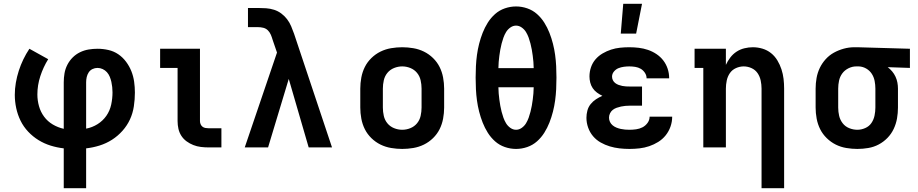

<svg xmlns="http://www.w3.org/2000/svg" viewBox="-20 -777 4840 1012"><path d="M316 215V5Q281 1 247 -9.5Q213 -20 183 -38.5Q153 -57 128.5 -83Q104 -109 88.5 -140.5Q73 -172 65.5 -207Q58 -242 58 -277Q58 -309 63.5 -341Q69 -373 79 -404Q89 -435 103 -464Q117 -493 135 -520L234 -465Q208 -423 192.5 -375.5Q177 -328 177 -279Q177 -248 185.5 -217.5Q194 -187 212.5 -162Q231 -137 258 -121Q285 -105 316 -98V-343Q316 -367 320 -390.5Q324 -414 335 -435.5Q346 -457 363 -474Q380 -491 401.5 -501.5Q423 -512 446.5 -516Q470 -520 494 -520Q523 -520 551.5 -513.5Q580 -507 603.5 -491Q627 -475 644.5 -451.5Q662 -428 672.5 -401.5Q683 -375 687 -346.5Q691 -318 691 -289Q691 -253 685.5 -216.5Q680 -180 665 -147.5Q650 -115 625.5 -87.5Q601 -60 570.5 -40.5Q540 -21 505 -10Q470 1 434 5V215ZM434 -99Q466 -105 494 -122.5Q522 -140 540.5 -166.5Q559 -193 566 -225.5Q573 -258 573 -290Q573 -304 571.5 -318Q570 -332 567 -345.5Q564 -359 558.5 -372.5Q553 -386 543.5 -396.5Q534 -407 521 -413Q508 -419 494 -419Q480 -419 467.5 -413Q455 -407 447.5 -395.5Q440 -384 437 -370.5Q434 -357 434 -343Z M1079 0Q1059 0 1038.5 -2.5Q1018 -5 999 -12.5Q980 -20 963.5 -32Q947 -44 936 -61Q925 -78 920.5 -98Q916 -118 916 -139V-419H824V-520H1034V-139Q1034 -130 1037.5 -122Q1041 -114 1047.5 -109Q1054 -104 1062.5 -102.5Q1071 -101 1079 -101H1147V0Z M1270 0 1440 -500 1417 -567Q1413 -581 1407.5 -594Q1402 -607 1392 -617Q1382 -627 1368 -630.5Q1354 -634 1339 -634H1287V-735H1339Q1361 -735 1382.5 -733.5Q1404 -732 1424.5 -725.5Q1445 -719 1462.5 -706Q1480 -693 1493 -676Q1506 -659 1514.5 -639Q1523 -619 1530 -599L1730 0H1607L1502 -361L1393 0Z M2100 8Q2071 8 2041.5 3Q2012 -2 1985.5 -15Q1959 -28 1937.5 -49Q1916 -70 1903 -96Q1890 -122 1884.5 -151.5Q1879 -181 1879 -210V-310Q1879 -339 1884.5 -368.5Q1890 -398 1903 -424Q1916 -450 1937.5 -471Q1959 -492 1985.5 -505Q2012 -518 2041.5 -523Q2071 -528 2100 -528Q2129 -528 2158.5 -523Q2188 -518 2214.5 -505Q2241 -492 2262.5 -471Q2284 -450 2297 -424Q2310 -398 2315.5 -368.5Q2321 -339 2321 -310V-210Q2321 -181 2315.5 -151.5Q2310 -122 2297 -96Q2284 -70 2262.5 -49Q2241 -28 2214.5 -15Q2188 -2 2158.5 3Q2129 8 2100 8ZM2100 -93Q2122 -93 2143 -101.5Q2164 -110 2178 -127Q2192 -144 2197 -166Q2202 -188 2202 -210V-310Q2202 -332 2197 -354Q2192 -376 2178 -393Q2164 -410 2143 -418.5Q2122 -427 2100 -427Q2078 -427 2057 -418.5Q2036 -410 2022 -393Q2008 -376 2003 -354Q1998 -332 1998 -310V-210Q1998 -188 2003 -166Q2008 -144 2022 -127Q2036 -110 2057 -101.5Q2078 -93 2100 -93Z M2700 8Q2670 8 2641 -2Q2612 -12 2589.5 -32Q2567 -52 2551 -77.5Q2535 -103 2524 -131Q2513 -159 2505.5 -188.5Q2498 -218 2494 -247.5Q2490 -277 2488.5 -307Q2487 -337 2487 -368Q2487 -398 2488.5 -428Q2490 -458 2494 -487.5Q2498 -517 2505.5 -546.5Q2513 -576 2524 -604Q2535 -632 2551 -657.5Q2567 -683 2589.5 -703Q2612 -723 2641 -733Q2670 -743 2700 -743Q2730 -743 2759 -733Q2788 -723 2810.5 -703Q2833 -683 2849 -657.5Q2865 -632 2876 -604Q2887 -576 2894.5 -546.5Q2902 -517 2906 -487.5Q2910 -458 2911.5 -428Q2913 -398 2913 -368Q2913 -337 2911.5 -307Q2910 -277 2906 -247.5Q2902 -218 2894.5 -188.5Q2887 -159 2876 -131Q2865 -103 2849 -77.5Q2833 -52 2810.5 -32Q2788 -12 2759 -2Q2730 8 2700 8ZM2607 -418H2793Q2793 -434 2791.5 -450.5Q2790 -467 2788 -483Q2786 -499 2783 -515.5Q2780 -532 2776 -547.5Q2772 -563 2766.5 -578.5Q2761 -594 2752.5 -608Q2744 -622 2730 -632Q2716 -642 2700 -642Q2684 -642 2670 -632Q2656 -622 2647.5 -608Q2639 -594 2633.5 -578.5Q2628 -563 2624 -547.5Q2620 -532 2617 -515.5Q2614 -499 2612 -483Q2610 -467 2608.5 -450.5Q2607 -434 2607 -418ZM2700 -93Q2716 -93 2730 -103Q2744 -113 2752.5 -127Q2761 -141 2766.5 -156.5Q2772 -172 2776 -187.5Q2780 -203 2783 -219.5Q2786 -236 2788 -252Q2790 -268 2791.5 -284.5Q2793 -301 2793 -317H2607Q2607 -301 2608.5 -284.5Q2610 -268 2612 -252Q2614 -236 2617 -219.5Q2620 -203 2624 -187.5Q2628 -172 2633.5 -156.5Q2639 -141 2647.5 -127Q2656 -113 2670 -103Q2684 -93 2700 -93Z M3298 8Q3271 8 3245 5Q3219 2 3194 -5.5Q3169 -13 3146 -26Q3123 -39 3106 -59Q3089 -79 3080 -104.5Q3071 -130 3071 -156Q3071 -175 3076 -194Q3081 -213 3093 -228Q3105 -243 3121 -253.5Q3137 -264 3155 -272Q3140 -279 3126.5 -289Q3113 -299 3104 -312.5Q3095 -326 3091 -342Q3087 -358 3087 -374Q3087 -399 3095 -422.5Q3103 -446 3119 -464.5Q3135 -483 3156.5 -495.5Q3178 -508 3201 -515.5Q3224 -523 3248.5 -525.5Q3273 -528 3297 -528Q3322 -528 3347 -525Q3372 -522 3395.5 -514Q3419 -506 3440 -492Q3461 -478 3476 -458.5Q3491 -439 3499 -415Q3507 -391 3507 -366V-364H3388V-365Q3388 -380 3379 -393.5Q3370 -407 3357 -414.5Q3344 -422 3328.5 -424.5Q3313 -427 3297 -427Q3283 -427 3268 -425Q3253 -423 3239.5 -417.5Q3226 -412 3216 -400Q3206 -388 3206 -373Q3206 -363 3210.5 -354Q3215 -345 3223 -339Q3231 -333 3240.5 -329.5Q3250 -326 3260 -324Q3270 -322 3280 -321.5Q3290 -321 3300 -321H3364V-220H3300Q3288 -220 3276.5 -219Q3265 -218 3253.5 -215.5Q3242 -213 3230.5 -209Q3219 -205 3210 -198Q3201 -191 3195.5 -180Q3190 -169 3190 -157Q3190 -145 3195 -134.5Q3200 -124 3209 -116.5Q3218 -109 3229 -104.5Q3240 -100 3251.5 -97.5Q3263 -95 3274.5 -94Q3286 -93 3298 -93Q3315 -93 3333 -95.5Q3351 -98 3366.5 -106Q3382 -114 3393 -129Q3404 -144 3404 -162H3523Q3523 -135 3514 -109.5Q3505 -84 3488.5 -63.5Q3472 -43 3449.5 -29Q3427 -15 3402 -6.5Q3377 2 3350.5 5Q3324 8 3298 8ZM3252 -600 3265 -757H3364L3333 -600Z M3994 215V-310Q3994 -331 3989.5 -352.5Q3985 -374 3973 -391.5Q3961 -409 3941 -418Q3921 -427 3900 -427Q3879 -427 3859 -418Q3839 -409 3827 -391.5Q3815 -374 3810.5 -352.5Q3806 -331 3806 -310V0H3687V-419H3641V-520H3806V-435Q3815 -455 3829 -473.5Q3843 -492 3862 -504.5Q3881 -517 3903.5 -522.5Q3926 -528 3948 -528Q3974 -528 3999 -520.5Q4024 -513 4044 -497Q4064 -481 4077.5 -458.5Q4091 -436 4099 -411.5Q4107 -387 4110 -361.5Q4113 -336 4113 -310V215Z M4499 8Q4470 8 4440.5 3Q4411 -2 4385 -15Q4359 -28 4337.5 -49Q4316 -70 4303 -96Q4290 -122 4284.5 -151.5Q4279 -181 4279 -210V-310Q4279 -338 4284 -366Q4289 -394 4301 -419Q4313 -444 4332 -465Q4351 -486 4375.5 -499.5Q4400 -513 4427.5 -520.5Q4455 -528 4483 -528H4500L4776 -520V-419L4659 -423Q4672 -413 4682.5 -400.5Q4693 -388 4700 -373Q4707 -358 4710 -342Q4713 -326 4713 -310V-210Q4713 -181 4708 -152.5Q4703 -124 4690.5 -97.5Q4678 -71 4657.5 -50Q4637 -29 4611.5 -15.5Q4586 -2 4557 3Q4528 8 4499 8ZM4499 -93Q4520 -93 4540.5 -102Q4561 -111 4573 -128.5Q4585 -146 4589.5 -167.5Q4594 -189 4594 -210V-310Q4594 -330 4590 -350.5Q4586 -371 4575 -388Q4564 -405 4546 -415.5Q4528 -426 4507 -427H4493Q4472 -427 4452 -417Q4432 -407 4419.5 -390Q4407 -373 4402.5 -352Q4398 -331 4398 -310V-210Q4398 -188 4403 -166.5Q4408 -145 4421.5 -127.5Q4435 -110 4456 -101.5Q4477 -93 4499 -93Z"/></svg>

Font: Iosevka Etoile
Style: Bold
Weight: 700
Designer: Belleve Invis
Foundry: Belleve Invis
Version: Version 28.1.0; ttfautohint (v1.8.4)